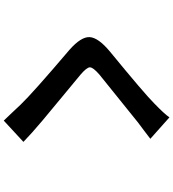

<svg xmlns="http://www.w3.org/2000/svg" viewBox="31 -892 937 1040"><g transform="rotate(90 500.0 -372.5)"><path d="M616.2 -821.3 732.4 -717.8Q715.8 -705.1 685.5 -682.1Q655.3 -659.2 644.5 -651.4Q395.5 -451.2 383.8 -441.4Q344.7 -407.2 345.2 -390.1Q345.7 -373 385.7 -338.9Q407.2 -320.3 484.9 -256.8Q562.5 -193.4 634.3 -132.8Q706.1 -72.3 749 -30.3L633.8 76.2Q617.2 58.6 586.9 26.9Q556.6 -4.9 546.9 -15.6Q486.3 -79.1 251 -279.3Q178.7 -342.8 181.6 -389.6Q184.6 -436.5 259.8 -499Q487.3 -685.5 540 -738.3Q598.6 -794.9 616.2 -821.3Z"/></g></svg>

Font: Gen Shin Gothic Bold
Style: Bold
Weight: 700
Designer: [Source Han Sans]
Ryoko NISHIZUKA  (kana & ideographs); Paul D. Hunt (Latin, Greek & Cyrillic); Wenlong ZHANG  (bopomofo
Version: Version 1.002.20150607